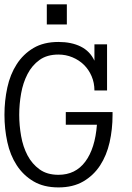

<svg xmlns="http://www.w3.org/2000/svg" viewBox="-30 -838 596 870"><path d="M480 -316.9Q480 -252 466.6 -192.9Q453.1 -133.8 423.6 -88.4Q394 -43 347.4 -15.9Q300.8 11.2 234.9 11.2Q168 11.2 121.6 -16.4Q75.2 -43.9 45.7 -89.4Q16.1 -134.8 3.2 -194.3Q-9.8 -253.9 -9.8 -317.9Q-9.8 -381.8 3.2 -441.4Q16.1 -501 45.7 -546.9Q75.2 -592.8 121.6 -620.4Q168 -647.9 234.9 -647.9Q293.9 -647.9 335.9 -627Q377.9 -606 397.9 -563V-637.2H455.1V-428.2H397.9Q397.9 -462.9 385 -492.9Q372.1 -522.9 350.1 -544.4Q328.1 -565.9 298.1 -578.4Q268.1 -590.8 234.9 -590.8Q183.1 -590.8 149.2 -566.4Q115.2 -542 94.7 -502.4Q74.2 -462.9 65.7 -414.6Q57.1 -366.2 57.1 -317.9Q57.1 -270 65.7 -221.4Q74.2 -172.9 94.7 -134Q115.2 -95.2 149.2 -70.6Q183.1 -45.9 234.9 -45.9Q312 -45.9 356.4 -105.5Q400.9 -165 409.2 -272.9H268.1V-330.1H480ZM272.9 -727.1H182.1V-818.4H272.9Z"/></svg>

Font: Anonymous Pro
Style: Regular
Weight: 400
Monospace: yes
Designer: Mark Simonson
Version: Version 1.003